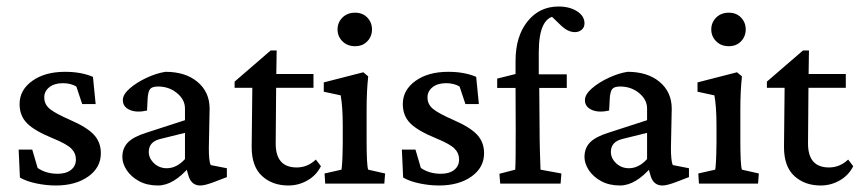

<svg xmlns="http://www.w3.org/2000/svg" viewBox="-20 -567 2655 593"><path d="M152.3 5.9Q122.6 5.9 92.3 -0.5Q62 -6.8 41.5 -18.6L37.6 -105H79.6L96.2 -48.3Q122.1 -30.3 158.2 -30.3Q184.1 -30.3 199.2 -42.2Q214.4 -54.2 214.4 -74.2Q214.4 -94.2 200 -108.4Q185.5 -122.6 142.6 -140.1Q86.4 -163.1 63.5 -186.3Q40.5 -209.5 40.5 -245.6Q40.5 -289.1 79.6 -317.1Q118.7 -345.2 180.7 -345.2Q231 -345.2 267.1 -329.6L275.4 -245.6H233.9L215.8 -299.8Q198.2 -310.1 174.3 -310.1Q147.9 -310.1 132.3 -297.6Q116.7 -285.2 116.7 -266.1Q116.7 -244.6 134 -230.5Q151.4 -216.3 197.3 -196.3Q249 -173.8 270.3 -150.6Q291.5 -127.4 291.5 -93.8Q291.5 -49.3 252.4 -21.7Q213.4 5.9 152.3 5.9Z M467.8 5.9Q434.1 5.9 409.4 -7.6Q384.8 -21 371.3 -41.5Q357.9 -62 357.9 -82Q357.9 -109.4 375 -127Q392.1 -144.5 430.7 -156.7L551.3 -195.8V-231.9Q551.3 -259.3 526.6 -279.5Q502 -299.8 468.3 -299.8Q450.2 -299.8 443.8 -292.2Q437.5 -284.7 436 -263.2L434.1 -225.6Q402.3 -218.3 380.9 -227.5Q359.4 -236.8 359.4 -257.8Q359.4 -275.4 381.1 -294.2Q402.8 -313 433.6 -327.1Q464.4 -341.3 491.2 -345.2Q552.7 -345.2 589.8 -314.2Q627 -283.2 627.4 -232.4L625 -108.9Q625 -91.8 626.2 -77.9Q627.4 -64 630.9 -57.1L680.7 -47.4V-20L638.7 -3.9Q626.5 0.5 616.5 3.2Q606.4 5.9 598.6 5.9Q572.3 5.9 563 -21.5L553.2 -54.7L566.4 -53.2Q516.1 5.9 467.8 5.9ZM495.1 -47.4Q525.4 -47.4 551.3 -75.7V-156.7L474.6 -137.7Q439.5 -128.9 439.5 -97.7Q439.5 -78.1 455.8 -62.7Q472.2 -47.4 495.1 -47.4Z M971.2 -53.7Q957 -25.4 929.7 -9.8Q902.3 5.9 870.6 5.9Q821.3 5.9 789.3 -23.4Q757.3 -52.7 757.3 -112.8L759.3 -295.9H704.6V-314.9L815.9 -411.1H834.5L833 -314.9L831.5 -123.5Q831.5 -49.8 896.5 -49.8Q929.7 -49.8 955.6 -74.2ZM798.8 -295.9V-338.4H948.2V-295.9Z M984.4 0 982.4 -31.2 1034.7 -43Q1035.6 -46.9 1036.9 -65.7Q1038.1 -84.5 1038.6 -124.5V-180.2Q1038.6 -236.8 1032.2 -272.5L980 -283.7V-312.5L1102.1 -343.8L1117.2 -331.1Q1114.7 -307.1 1113.5 -283.2Q1112.3 -259.3 1112.3 -228V-128.9Q1112.3 -96.2 1113.5 -72.5Q1114.7 -48.8 1117.2 -43L1169.4 -31.2L1167 0ZM1076.7 -424.3Q1052.7 -424.3 1037.6 -439.5Q1022.5 -454.6 1022.5 -476.1Q1022.5 -497.6 1037.6 -512.7Q1052.7 -527.8 1076.7 -527.8Q1100.1 -527.8 1114.5 -512.7Q1128.9 -497.6 1128.9 -476.1Q1128.9 -454.6 1114.5 -439.5Q1100.1 -424.3 1076.7 -424.3Z M1335.9 5.9Q1306.2 5.9 1275.9 -0.5Q1245.6 -6.8 1225.1 -18.6L1221.2 -105H1263.2L1279.8 -48.3Q1305.7 -30.3 1341.8 -30.3Q1367.7 -30.3 1382.8 -42.2Q1397.9 -54.2 1397.9 -74.2Q1397.9 -94.2 1383.5 -108.4Q1369.1 -122.6 1326.2 -140.1Q1270 -163.1 1247.1 -186.3Q1224.1 -209.5 1224.1 -245.6Q1224.1 -289.1 1263.2 -317.1Q1302.2 -345.2 1364.3 -345.2Q1414.6 -345.2 1450.7 -329.6L1459 -245.6H1417.5L1399.4 -299.8Q1381.8 -310.1 1357.9 -310.1Q1331.5 -310.1 1315.9 -297.6Q1300.3 -285.2 1300.3 -266.1Q1300.3 -244.6 1317.6 -230.5Q1335 -216.3 1380.9 -196.3Q1432.6 -173.8 1453.9 -150.6Q1475.1 -127.4 1475.1 -93.8Q1475.1 -49.3 1436 -21.7Q1397 5.9 1335.9 5.9Z M1711.4 0H1524.9L1522.5 -30.3L1571.3 -43Q1572.3 -60.5 1572.5 -85.4Q1572.8 -110.4 1572.8 -168.5L1572.3 -295.4V-378.9Q1572.3 -454.6 1609.1 -500.7Q1646 -546.9 1705.1 -546.9Q1739.3 -546.9 1762.2 -532.2Q1785.2 -517.6 1785.2 -495.1Q1785.2 -482.4 1776.6 -475.1Q1768.1 -467.8 1755.4 -467.8Q1735.4 -467.8 1715.3 -485.8L1677.2 -522.5L1700.7 -517.6Q1644 -517.6 1644 -404.8V-337.4L1645.5 -295.4L1646.5 -172.9Q1646.5 -137.2 1647.5 -100.8Q1648.4 -64.5 1649.4 -43L1713.9 -31.2ZM1515.6 -295.4V-324.2L1572.3 -338.4L1626 -337.4H1730.5V-295.4Z M1895 5.9Q1861.3 5.9 1836.7 -7.6Q1812 -21 1798.6 -41.5Q1785.2 -62 1785.2 -82Q1785.2 -109.4 1802.2 -127Q1819.3 -144.5 1857.9 -156.7L1978.5 -195.8V-231.9Q1978.5 -259.3 1953.9 -279.5Q1929.2 -299.8 1895.5 -299.8Q1877.4 -299.8 1871.1 -292.2Q1864.7 -284.7 1863.3 -263.2L1861.3 -225.6Q1829.6 -218.3 1808.1 -227.5Q1786.6 -236.8 1786.6 -257.8Q1786.6 -275.4 1808.3 -294.2Q1830.1 -313 1860.8 -327.1Q1891.6 -341.3 1918.5 -345.2Q1980 -345.2 2017.1 -314.2Q2054.2 -283.2 2054.7 -232.4L2052.2 -108.9Q2052.2 -91.8 2053.5 -77.9Q2054.7 -64 2058.1 -57.1L2107.9 -47.4V-20L2065.9 -3.9Q2053.7 0.5 2043.7 3.2Q2033.7 5.9 2025.9 5.9Q1999.5 5.9 1990.2 -21.5L1980.5 -54.7L1993.7 -53.2Q1943.4 5.9 1895 5.9ZM1922.4 -47.4Q1952.6 -47.4 1978.5 -75.7V-156.7L1901.9 -137.7Q1866.7 -128.9 1866.7 -97.7Q1866.7 -78.1 1883.1 -62.7Q1899.4 -47.4 1922.4 -47.4Z M2138.7 0 2136.7 -31.2 2189 -43Q2189.9 -46.9 2191.2 -65.7Q2192.4 -84.5 2192.9 -124.5V-180.2Q2192.9 -236.8 2186.5 -272.5L2134.3 -283.7V-312.5L2256.3 -343.8L2271.5 -331.1Q2269 -307.1 2267.8 -283.2Q2266.6 -259.3 2266.6 -228V-128.9Q2266.6 -96.2 2267.8 -72.5Q2269 -48.8 2271.5 -43L2323.7 -31.2L2321.3 0ZM2231 -424.3Q2207 -424.3 2191.9 -439.5Q2176.8 -454.6 2176.8 -476.1Q2176.8 -497.6 2191.9 -512.7Q2207 -527.8 2231 -527.8Q2254.4 -527.8 2268.8 -512.7Q2283.2 -497.6 2283.2 -476.1Q2283.2 -454.6 2268.8 -439.5Q2254.4 -424.3 2231 -424.3Z M2615.2 -53.7Q2601.1 -25.4 2573.7 -9.8Q2546.4 5.9 2514.6 5.9Q2465.3 5.9 2433.3 -23.4Q2401.4 -52.7 2401.4 -112.8L2403.3 -295.9H2348.6V-314.9L2460 -411.1H2478.5L2477.1 -314.9L2475.6 -123.5Q2475.6 -49.8 2540.5 -49.8Q2573.7 -49.8 2599.6 -74.2ZM2442.9 -295.9V-338.4H2592.3V-295.9Z"/></svg>

Font: Lateef
Style: Regular
Weight: 400
Designer: SIL International
Foundry: SIL International
Version: Version 4.200